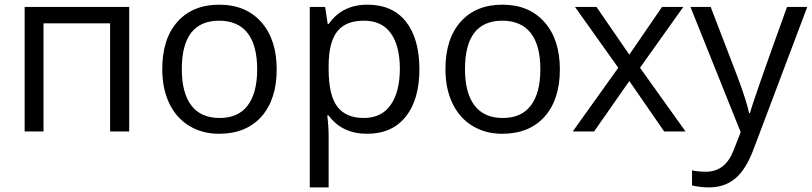

<svg xmlns="http://www.w3.org/2000/svg" viewBox="-20 -565 3490 825"><path d="M167 0H85.9V-535.2H535.2V0H453.1V-464.8H167Z M921.9 -476.1Q761.2 -476.1 761.2 -268.1Q761.2 -165.5 802.2 -111.8Q843.3 -58.1 922.9 -58.1Q1002.9 -57.6 1043.9 -111.3Q1085 -165 1085 -267.6Q1085 -370.1 1043.9 -422.9Q1002.9 -475.6 921.9 -476.1ZM1103 -63.5Q1037.1 9.8 920.9 9.8Q849.1 9.8 793.5 -23.9Q737.8 -57.6 707.5 -120.6Q677.2 -183.6 677.2 -268.1Q677.2 -398.4 742.7 -471.7Q808.1 -544.9 922.4 -544.9Q1036.1 -544.9 1102.5 -470.2Q1168.9 -395.5 1168.9 -266.6Q1168.9 -137.7 1103 -63.5Z M1543 -476.1Q1466.3 -476.1 1429.7 -430.7Q1393.1 -385.3 1392.1 -286.1V-268.1Q1392.1 -155.3 1429.7 -106.4Q1467.3 -57.6 1543.5 -58.1Q1619.6 -58.1 1658.7 -114.3Q1697.8 -169.9 1698.2 -269.5Q1697.8 -369.1 1658.7 -422.9Q1619.6 -476.6 1543 -476.1ZM1782.2 -267.6Q1781.7 -135.7 1723.1 -63.5Q1664.6 9.8 1557.1 9.8Q1449.7 9.8 1392.1 -68.8H1386.2Q1392.1 -22 1392.1 20V240.2H1311V-535.2H1377L1388.2 -461.9H1392.1Q1450.7 -544.9 1558.6 -544.9Q1666.5 -544.9 1724.1 -472.2Q1781.7 -399.4 1782.2 -267.6Z M2138.7 -476.1Q1978 -476.1 1978 -268.1Q1978 -165.5 2019 -111.8Q2060.1 -58.1 2139.6 -58.1Q2219.7 -57.6 2260.7 -111.3Q2301.8 -165 2301.8 -267.6Q2301.8 -370.1 2260.7 -422.9Q2219.7 -475.6 2138.7 -476.1ZM2319.8 -63.5Q2253.9 9.8 2137.7 9.8Q2065.9 9.8 2010.3 -23.9Q1954.6 -57.6 1924.3 -120.6Q1894 -183.6 1894 -268.1Q1894 -398.4 1959.5 -471.7Q2024.9 -544.9 2139.2 -544.9Q2252.9 -544.9 2319.3 -470.2Q2385.7 -395.5 2385.7 -266.6Q2385.7 -137.7 2319.8 -63.5Z M2636.7 -273.9 2450.7 -535.2H2543L2684.1 -330.1L2824.7 -535.2H2916L2730 -273.9L2925.8 0H2834L2684.1 -216.8L2532.7 0H2440.9Z M3026.9 240.2Q2989.7 240.2 2953.6 231.9V167Q2980.5 172.9 3013.7 172.9Q3097.2 172.9 3132.8 79.1L3162.6 2.9L2946.8 -535.2H3033.7L3150.9 -230Q3189.5 -125.5 3198.7 -79.1H3202.6Q3216.3 -132.8 3361.8 -535.2H3448.7L3218.8 74.2Q3185.1 164.1 3139.2 202.1Q3093.3 240.2 3026.9 240.2Z"/></svg>

Font: OpenSans
Style: Regular
Weight: 400
Foundry: Ascender Corporation
Version: Version 1.10